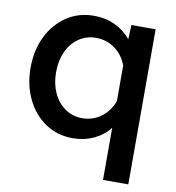

<svg xmlns="http://www.w3.org/2000/svg" viewBox="-83 -638 815 890"><g transform="rotate(10 325.0 -193.0)"><path d="M288 -564Q344 -564 389 -542.5Q434 -521 463 -484L466 -552H580V178H461V-67Q432 -30 387 -9Q342 12 288 12Q216 12 160 -25.5Q104 -63 72 -128.5Q40 -194 40 -276Q40 -359 72 -424Q104 -489 160 -526.5Q216 -564 288 -564ZM316 -87Q365 -87 404 -115.5Q443 -144 461 -193V-360Q443 -409 404 -437Q365 -465 316 -465Q270 -465 234.5 -440.5Q199 -416 179.5 -373.5Q160 -331 160 -276Q160 -222 179.5 -179.5Q199 -137 234.5 -112Q270 -87 316 -87Z"/></g></svg>

Font: Azeret Mono Thin Medium
Style: Regular
Weight: 500
Version: Version 1.002